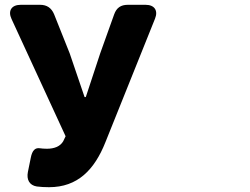

<svg xmlns="http://www.w3.org/2000/svg" viewBox="-20 -725 1040 799"><path d="M184 54C303 54 373 -18 419 -134L625 -647C639 -681 623 -705 586 -705H512C483 -705 465 -693 455 -665L397 -503L337 -321H332L270 -503L205 -666C194 -692 175 -705 147 -705H66C28 -705 12 -680 28 -646L253 -158L243 -137C230 -115 205 -106 175 -106C163 -106 153 -107 146 -108C127 -111 114 -100 108 -68L96 -9C90 22 102 46 133 51C148 53 165 54 184 54Z"/></svg>

Font: コーポレート・ロゴ（ラウンド）ver3 Bold
Style: Regular
Weight: 700
Designer: [KANA_main] LOGOTYPE.JP [Source Han Sans] Ryoko NISHIZUKA 西塚涼子 (kana, bopomofo & ideographs); Paul D. Hunt (Latin, Greek
Version: Version 12.001;FEAKit 1.0